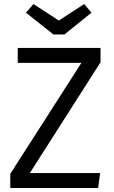

<svg xmlns="http://www.w3.org/2000/svg" viewBox="-20 -933 565 953"><path d="M398 -913 434 -870 300 -762H245L109 -870L146 -913L272 -831ZM479 -695V-624L128 -74H477L467 0H31V-70L384 -621H68V-695Z"/></svg>

Font: Sedus Text
Style: Regular
Weight: 400
Designer: TypeMates
Foundry: TypeMates, Runge Thomsen GbR
Version: Version 4.202;PS 004.202;hotconv 1.0.88;makeotf.lib2.5.64775